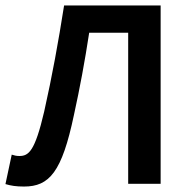

<svg xmlns="http://www.w3.org/2000/svg" viewBox="-26 -674 691 704"><path d="M62 10C155 10 201 -43 245 -252C267 -352 285 -449 301 -554H444V0H563V-654H209C188 -520 165 -394 136 -265C102 -119 79 -102 45 -102C34 -102 26 -104 17 -107L-6 1C14 7 33 10 62 10Z"/></svg>

Font: Source Sans Pro Semibold
Style: Regular
Weight: 600
Designer: Paul D. Hunt
Foundry: Adobe Systems Incorporated
Version: Version 3.006;hotconv 1.0.111;makeotfexe 2.5.65597